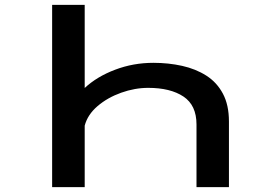

<svg xmlns="http://www.w3.org/2000/svg" viewBox="-20 -770 1140 790"><path d="M194.5 0V-750H328.5V-408Q379 -455 453.8 -483.2Q528.5 -511.5 611 -511.5Q673.5 -511.5 729.5 -499Q785.5 -486.5 829 -458.8Q872.5 -431 897.2 -384.5Q922 -338 922 -270V0H788.5V-258Q788.5 -337 734.8 -372.8Q681 -408.5 590 -408.5Q534.5 -408.5 478.5 -388.5Q422.5 -368.5 381.5 -333.5Q340.5 -298.5 328.5 -253V0Z"/></svg>

Font: Trispace Expanded Medium
Style: Regular
Weight: 500
Width: 7
Designer: Tyler Finck
Foundry: Etcetera Type Company
Version: Version 1.210; ttfautohint (v1.8.3)